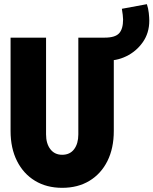

<svg xmlns="http://www.w3.org/2000/svg" viewBox="-20 -902 743 930"><path d="M281.2 7.8Q205.6 7.8 149.4 -26.4Q93.3 -60.5 62.3 -122.3Q31.2 -184.1 31.2 -267.6V-719.7H203.1V-251Q203.1 -206.5 223.9 -179.4Q244.6 -152.3 281.2 -152.3Q318.8 -152.3 339.1 -179.4Q359.4 -206.5 359.4 -251V-719.7H531.2V-267.6Q531.2 -184.1 500.5 -122.3Q469.7 -60.5 413.6 -26.4Q357.4 7.8 281.2 7.8ZM489.3 -609.4 487.3 -719.7Q537.6 -719.7 556.9 -740.7Q576.2 -761.7 576.2 -807.6Q576.2 -815.9 574.5 -830.3Q572.8 -844.7 570.3 -859.4L691.4 -881.8Q698.2 -862.3 700.7 -839.1Q703.1 -815.9 703.1 -801.8Q703.1 -742.2 671.6 -697.5Q640.1 -652.8 591.1 -629.2Q542 -605.5 489.3 -609.4Z"/></svg>

Font: Reddit Mono Black
Style: Regular
Weight: 900
Monospace: yes
Designer: Stephen Hutchings
Foundry: Reddit
Version: Version 1.014